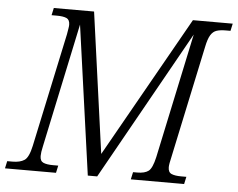

<svg xmlns="http://www.w3.org/2000/svg" viewBox="-69 -775 1035 836"><g transform="rotate(5 448.5 -357.0)"><path d="M-18 0 -11 -32H12Q45 -32 64 -44.5Q83 -57 94 -108L200 -605Q202 -618 204 -629Q206 -640 206 -647Q206 -669 191.5 -675.5Q177 -682 149 -682H126L133 -714H309L394 -99L741 -714H915L908 -682H888Q864 -682 848 -677Q832 -672 821.5 -655Q811 -638 804 -603L699 -109Q696 -97 694 -85.5Q692 -74 692 -67Q692 -45 707 -38.5Q722 -32 749 -32H772L765 0H532L539 -32H557Q590 -32 606.5 -44.5Q623 -57 634 -106L750 -652L385 0H344L253 -652L138 -109Q132 -83 132 -67Q132 -45 147 -38.5Q162 -32 189 -32H212L205 0Z"/></g></svg>

Font: Noto Serif SemiCondensed Light
Style: Italic
Weight: 300
Width: 4
Italic angle: -12°
Designer: Monotype Design Team
Foundry: Monotype Imaging Inc.
Version: Version 2.013; ttfautohint (v1.8.4.7-5d5b)